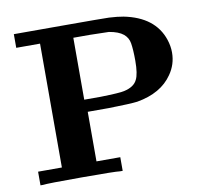

<svg xmlns="http://www.w3.org/2000/svg" viewBox="-77 -772 940 858"><g transform="rotate(-10 393.0 -343.0)"><path d="M400 0Q380 -3 226 -3Q70 -3 51 0H39V-62H147V-624H39V-686H253Q447 -686 471 -685Q509 -683 536 -678Q675 -650 711 -542Q721 -512 721 -483Q721 -429 690 -385Q640 -312 530 -293Q500 -289 399 -287H304V-62H412V0ZM373 -624H298V-343H372Q460 -345 480 -350Q526 -360 540 -390Q553 -415 553 -475Q553 -525 548 -555Q544 -580 524 -597Q502 -615 459 -622Q457 -622 373 -624Z"/></g></svg>

Font: KaTeX_Main
Style: Bold
Weight: 700
Version: Version